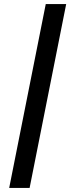

<svg xmlns="http://www.w3.org/2000/svg" viewBox="-20 -820 344 940"><path d="M304 -800 125 100H25L204 -800Z"/></svg>

Font: Albert Sans Medium
Style: Italic
Weight: 500
Italic angle: -11.25°
Designer: Andreas Rasmussen
Foundry: a.Foundry
Version: Version 1.025